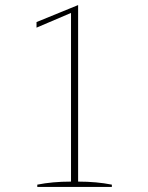

<svg xmlns="http://www.w3.org/2000/svg" viewBox="-20 -737 585 757"><path d="M127 -9Q187 -21 260 -21V-686L124 -628V-650L288 -717V-21Q361 -21 421 -9V0H127Z"/></svg>

Font: Trirong Thin
Style: Regular
Weight: 250
Designer: Katatrad Team
Foundry: CadsonDemak
Version: Version 1.001